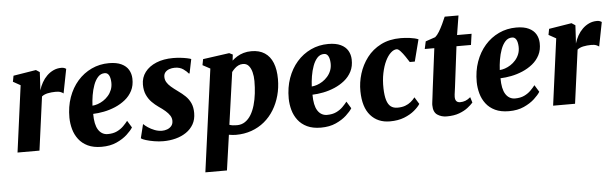

<svg xmlns="http://www.w3.org/2000/svg" viewBox="-55 -894 4327 1351"><g transform="rotate(-5 2108.5 -218.0)"><path d="M41.5 0 104.5 -470 52.5 -499 60.5 -541 221 -567 247 -550 242 -458.5 239.5 -422Q248 -450.5 262.8 -476.8Q277.5 -503 298.2 -523.2Q319 -543.5 344.5 -555.2Q370 -567 400 -567Q413 -567 421.8 -563.5Q430.5 -560 434 -557L400.5 -386Q397.5 -390 383.5 -396.2Q369.5 -402.5 346 -402.5Q331 -402.5 316.5 -401Q302 -399.5 289 -396.8Q276 -394 265.5 -389.2Q255 -384.5 247.5 -378L196.5 0Z M859 -106Q846 -84.5 816.2 -57Q786.5 -29.5 741.2 -9Q696 11.5 635 11.5Q577.5 11.5 537.8 -7.5Q498 -26.5 473.5 -58.8Q449 -91 438 -130.8Q427 -170.5 426.5 -212Q426 -290 449.2 -355.5Q472.5 -421 514.5 -469Q556.5 -517 613.5 -543.8Q670.5 -570.5 736.5 -570.5Q790.5 -570.5 824.5 -554.2Q858.5 -538 874.8 -510.2Q891 -482.5 892 -448Q893.5 -399.5 874.8 -363Q856 -326.5 824 -300.8Q792 -275 752.5 -258.2Q713 -241.5 672 -233.5Q631 -225.5 595.5 -224.5Q595.5 -187 601.2 -159Q607 -131 618.8 -112.2Q630.5 -93.5 647.5 -83.8Q664.5 -74 685.5 -74Q723.5 -74 750.8 -87Q778 -100 797 -119Q816 -138 829 -155ZM701.5 -503Q673 -503 653.5 -481.8Q634 -460.5 621.8 -427Q609.5 -393.5 603.2 -355.2Q597 -317 595.5 -282.5Q612.5 -283.5 632.8 -290.2Q653 -297 672.5 -309.5Q692 -322 708.2 -340.5Q724.5 -359 733.8 -382.8Q743 -406.5 742 -435.5Q740.5 -469 730.2 -486Q720 -503 701.5 -503Z M1296 -449H1290.5Q1280.5 -463 1256 -480.5Q1231.5 -498 1196 -498Q1175 -498 1157 -491.8Q1139 -485.5 1128 -472.8Q1117 -460 1117 -440Q1117 -420 1126.8 -403Q1136.5 -386 1156 -369Q1175.5 -352 1204 -331.5Q1232.5 -311.5 1255 -289.8Q1277.5 -268 1290.8 -239Q1304 -210 1304 -169Q1304 -123.5 1285 -90Q1266 -56.5 1233.2 -34.2Q1200.5 -12 1158.8 -1Q1117 10 1071 10Q1039.5 10 1006.8 4.5Q974 -1 949 -8.8Q924 -16.5 914.5 -24L938.5 -121.5H940.5Q950.5 -111 970.5 -97.5Q990.5 -84 1016.2 -74Q1042 -64 1068.5 -64Q1086.5 -64 1104.5 -70.5Q1122.5 -77 1134.5 -91Q1146.5 -105 1146.5 -127.5Q1146.5 -147.5 1135.5 -164.8Q1124.5 -182 1104.8 -199.2Q1085 -216.5 1057.5 -235Q1034.5 -251 1012.5 -273Q990.5 -295 976.2 -326Q962 -357 962 -399.5Q962 -449 990.5 -486.8Q1019 -524.5 1070.2 -545.8Q1121.5 -567 1189.5 -567Q1216.5 -567 1242.8 -564Q1269 -561 1288.8 -556.8Q1308.5 -552.5 1316.5 -549Z M1346 254 1444.5 -470.5 1391.5 -499 1399.5 -541 1586 -567 1610.5 -555 1605.5 -512.5Q1621 -527 1641.2 -539.5Q1661.5 -552 1686.8 -559.5Q1712 -567 1742.5 -567Q1798.5 -567 1836.2 -542.2Q1874 -517.5 1893 -470.2Q1912 -423 1912 -355.5Q1912 -294.5 1897 -239.8Q1882 -185 1854 -139.2Q1826 -93.5 1785.8 -60Q1745.5 -26.5 1694.2 -8.2Q1643 10 1583.5 10Q1571.5 10 1558.8 8.5Q1546 7 1534 5L1498.5 254ZM1543.5 -64.5Q1554.5 -60.5 1567.2 -58.8Q1580 -57 1596.5 -57Q1629.5 -57 1654.2 -73.8Q1679 -90.5 1696.5 -119.5Q1714 -148.5 1725 -187Q1736 -225.5 1741 -268.8Q1746 -312 1746 -356Q1746 -390 1738.5 -419Q1731 -448 1715.8 -465.2Q1700.5 -482.5 1675.5 -482.5Q1658 -482.5 1643.5 -475.5Q1629 -468.5 1617.2 -457.2Q1605.5 -446 1595.5 -433Z M2408 -106Q2395 -84.5 2365.2 -57Q2335.5 -29.5 2290.2 -9Q2245 11.5 2184 11.5Q2126.5 11.5 2086.8 -7.5Q2047 -26.5 2022.5 -58.8Q1998 -91 1987 -130.8Q1976 -170.5 1975.5 -212Q1975 -290 1998.2 -355.5Q2021.5 -421 2063.5 -469Q2105.5 -517 2162.5 -543.8Q2219.5 -570.5 2285.5 -570.5Q2339.5 -570.5 2373.5 -554.2Q2407.5 -538 2423.8 -510.2Q2440 -482.5 2441 -448Q2442.5 -399.5 2423.8 -363Q2405 -326.5 2373 -300.8Q2341 -275 2301.5 -258.2Q2262 -241.5 2221 -233.5Q2180 -225.5 2144.5 -224.5Q2144.5 -187 2150.2 -159Q2156 -131 2167.8 -112.2Q2179.5 -93.5 2196.5 -83.8Q2213.5 -74 2234.5 -74Q2272.5 -74 2299.8 -87Q2327 -100 2346 -119Q2365 -138 2378 -155ZM2250.5 -503Q2222 -503 2202.5 -481.8Q2183 -460.5 2170.8 -427Q2158.5 -393.5 2152.2 -355.2Q2146 -317 2144.5 -282.5Q2161.5 -283.5 2181.8 -290.2Q2202 -297 2221.5 -309.5Q2241 -322 2257.2 -340.5Q2273.5 -359 2282.8 -382.8Q2292 -406.5 2291 -435.5Q2289.5 -469 2279.2 -486Q2269 -503 2250.5 -503Z M2671.5 10Q2586 10 2535 -48Q2484 -106 2482.5 -219Q2481.5 -281 2500.5 -342.5Q2519.5 -404 2558.2 -455Q2597 -506 2656.8 -536.5Q2716.5 -567 2797 -567Q2826.5 -567 2862 -562.5Q2897.5 -558 2921.5 -548L2882 -394H2846.5Q2835 -412 2819.8 -434.8Q2804.5 -457.5 2789 -474.5Q2773.5 -491.5 2762.5 -491.5Q2742 -491.5 2720.8 -472.2Q2699.5 -453 2682.2 -417.5Q2665 -382 2654.8 -332.8Q2644.5 -283.5 2646 -224.5Q2647.5 -173 2657.2 -141.5Q2667 -110 2685.5 -95.8Q2704 -81.5 2733 -81.5Q2764.5 -81.5 2787.5 -90Q2810.5 -98.5 2827.5 -112.5Q2844.5 -126.5 2857.5 -143.5L2887.5 -94.5Q2874.5 -73.5 2845.5 -49Q2816.5 -24.5 2773 -7.2Q2729.5 10 2671.5 10Z M3148 -189.5Q3146 -173.5 3144.2 -161.2Q3142.5 -149 3141.2 -139.5Q3140 -130 3140 -121.5Q3140 -101.5 3149 -91.5Q3158 -81.5 3175.5 -81.5Q3195 -81.5 3212.8 -88.2Q3230.5 -95 3248.5 -110.5L3260.5 -71.5Q3246.5 -55.5 3222.2 -36.5Q3198 -17.5 3161.2 -3.8Q3124.5 10 3072 10Q3035.5 10 3006.8 -9Q2978 -28 2978 -78Q2978 -80.5 2978.2 -85.5Q2978.5 -90.5 2980 -102Q2981.5 -113.5 2984.2 -135Q2987 -156.5 2991 -192L3027 -476H2959.5L2971 -529L3040 -552.5Q3054.5 -564.5 3068.8 -588Q3083 -611.5 3096 -639Q3109 -666.5 3119 -690.5H3216.5L3194.5 -554H3297L3286 -476H3183.5Z M3736 -106Q3723 -84.5 3693.2 -57Q3663.5 -29.5 3618.2 -9Q3573 11.5 3512 11.5Q3454.5 11.5 3414.8 -7.5Q3375 -26.5 3350.5 -58.8Q3326 -91 3315 -130.8Q3304 -170.5 3303.5 -212Q3303 -290 3326.2 -355.5Q3349.5 -421 3391.5 -469Q3433.5 -517 3490.5 -543.8Q3547.5 -570.5 3613.5 -570.5Q3667.5 -570.5 3701.5 -554.2Q3735.5 -538 3751.8 -510.2Q3768 -482.5 3769 -448Q3770.5 -399.5 3751.8 -363Q3733 -326.5 3701 -300.8Q3669 -275 3629.5 -258.2Q3590 -241.5 3549 -233.5Q3508 -225.5 3472.5 -224.5Q3472.5 -187 3478.2 -159Q3484 -131 3495.8 -112.2Q3507.5 -93.5 3524.5 -83.8Q3541.5 -74 3562.5 -74Q3600.5 -74 3627.8 -87Q3655 -100 3674 -119Q3693 -138 3706 -155ZM3578.5 -503Q3550 -503 3530.5 -481.8Q3511 -460.5 3498.8 -427Q3486.5 -393.5 3480.2 -355.2Q3474 -317 3472.5 -282.5Q3489.5 -283.5 3509.8 -290.2Q3530 -297 3549.5 -309.5Q3569 -322 3585.2 -340.5Q3601.5 -359 3610.8 -382.8Q3620 -406.5 3619 -435.5Q3617.5 -469 3607.2 -486Q3597 -503 3578.5 -503Z M3824.5 0 3887.5 -470 3835.5 -499 3843.5 -541 4004 -567 4030 -550 4025 -458.5 4022.5 -422Q4031 -450.5 4045.8 -476.8Q4060.5 -503 4081.2 -523.2Q4102 -543.5 4127.5 -555.2Q4153 -567 4183 -567Q4196 -567 4204.8 -563.5Q4213.5 -560 4217 -557L4183.5 -386Q4180.5 -390 4166.5 -396.2Q4152.5 -402.5 4129 -402.5Q4114 -402.5 4099.5 -401Q4085 -399.5 4072 -396.8Q4059 -394 4048.5 -389.2Q4038 -384.5 4030.5 -378L3979.5 0Z"/></g></svg>

Font: Merriweather 20pt Black
Style: Italic
Weight: 900
Italic angle: -7.8°
Version: Version 2.101